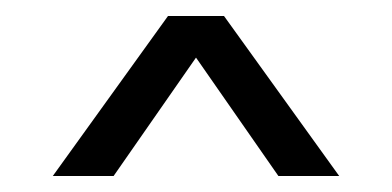

<svg xmlns="http://www.w3.org/2000/svg" viewBox="-20 -730 490 240"><path d="M46 -510 190 -710H260L404 -510H328L225 -658L122 -510Z"/></svg>

Font: Special Gothic
Style: Regular
Weight: 400
Designer: Alistair McCready
Foundry: Monolith
Version: Version 1.010; ttfautohint (v1.8.4.7-5d5b)